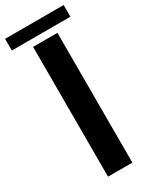

<svg xmlns="http://www.w3.org/2000/svg" viewBox="-289 -968 823 1025"><g transform="rotate(-30 122.5 -456.0)"><path d="M50 0V-800H200V0ZM-58 -912H303V-840H-58Z"/></g></svg>

Font: Big Shoulders Stencil Text Black
Style: Regular
Weight: 900
Designer: Patric King
Foundry: XO Type Co
Version: Version 1.000